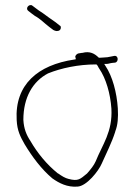

<svg xmlns="http://www.w3.org/2000/svg" viewBox="-20 -664 520 748"><path d="M45 -196C47 -155 59 -132 76 -102C105 -54 141 -5 184 31C211 50 242 66 282 63C318 61 364 2 376 -26C395 -69 415 -107 429 -151V-152C439 -177 441 -206 439 -242C435 -304 418 -367 391 -407L386 -415H395C403 -415 408 -418 418 -419C421 -419 426 -420 428 -420C443 -422 442 -450 424 -446L414 -444C408 -443 403 -442 398 -441H397C391 -441 378 -439 368 -439H366L364 -440C349 -455 330 -466 301 -458H299L286 -456C280 -455 273 -448 273 -442C273 -442 275 -439 275 -437V-433L269 -432C128 -411 37 -335 45 -196ZM71 -197C71 -285 108 -347 167 -378C219 -399 286 -413 353 -413H355L357 -412C362 -407 363 -401 367 -396C393 -358 410 -299 414 -241C419 -150 379 -101 353 -36C346 -20 334 -5 319 12C292 34 285 43 247 33C234 30 221 22 207 12H206C162 -23 125 -69 99 -114C83 -138 73 -162 71 -197ZM91 -621C99 -615 107 -608 116 -602C138 -590 151 -575 172 -559L188 -547C192 -545 197 -543 201 -543C211 -543 217 -548 217 -557C217 -561 216 -563 212 -565L197 -577C175 -592 163 -601 148 -612L130 -624L106 -642C95 -651 76 -632 91 -621ZM115 -602H116ZM195 -577H197ZM286 -461Z"/></svg>

Font: Stray Cat
Style: LtExt
Weight: 300
Version: Version 1.0